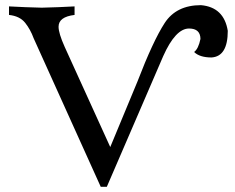

<svg xmlns="http://www.w3.org/2000/svg" viewBox="-20 -718 905 738"><path d="M390.6 0H367.2L109.4 -570.8Q96.7 -605.5 76.2 -630.9Q55.7 -656.2 14.6 -660.6V-693.4Q77.6 -689.9 140.6 -688.5Q203.6 -689.9 266.6 -693.4V-660.6Q205.1 -653.3 205.1 -615.2Q205.1 -590.3 228.5 -538.1L403.8 -152.8L507.8 -403.3Q568.4 -561 613 -629.6Q657.7 -698.2 752.4 -698.2Q840.8 -690.4 855.5 -599.6Q855.5 -501 793 -497.1Q747.6 -497.1 726.1 -518.1Q742.7 -530.3 750.5 -568.4Q750 -608.4 706.5 -608.4Q654.8 -608.4 607.4 -502.4Z"/></svg>

Font: Kelvinch
Style: Regular
Weight: 400
Designer: Paul James MIller
Foundry: High-Logic / Made with FontCreator
Version: Version 3.30 September 23, 2016